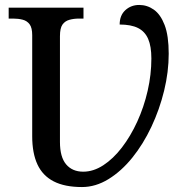

<svg xmlns="http://www.w3.org/2000/svg" viewBox="-20 -745 737 775"><path d="M311 10Q241 10 196.5 -13Q152 -36 131 -81.5Q110 -127 110 -195V-603Q110 -633 99.5 -647Q89 -661 71.5 -665.5Q54 -670 34 -670H15V-714H317V-670H298Q278 -670 260 -665Q242 -660 232 -645.5Q222 -631 222 -599V-172Q222 -111 247 -81.5Q272 -52 316 -52Q357 -52 397 -78Q437 -104 472 -149.5Q507 -195 534 -254Q561 -313 576 -378.5Q591 -444 591 -509Q591 -558 578 -588Q565 -618 537 -632Q509 -646 463 -646Q463 -683 486 -704Q509 -725 542 -725Q574 -725 601 -706Q628 -687 644.5 -644Q661 -601 661 -528Q661 -455 642.5 -379Q624 -303 591 -233Q558 -163 514 -108.5Q470 -54 418 -22Q366 10 311 10Z"/></svg>

Font: ET Text
Style: Regular
Weight: 470
Designer: Monotype Design Team
Foundry: Monotype Imaging Inc.
Version: Version 2.009